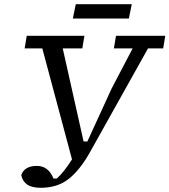

<svg xmlns="http://www.w3.org/2000/svg" viewBox="-20 -840 805 912"><path d="M521 -610 531 -670H765L755 -610H683L409 -120Q362 -35 308 8.5Q254 52 174 52Q131 52 109 36.5Q87 21 81 -8Q87 -28 105.5 -40Q124 -52 155 -52Q210 -52 234 8H250Q285 -24 322 -83L181 -610H97L107 -670H381L371 -610H278L377 -168H395L510 -419L610 -610ZM326 -752 340 -820H606L592 -752Z"/></svg>

Font: Source Serif 4 Caption
Style: Italic
Weight: 400
Italic angle: -12°
Designer: Frank Grießhammer
Foundry: Adobe Systems Incorporated
Version: Version 4.004;hotconv 1.0.117;makeotfexe 2.5.65602